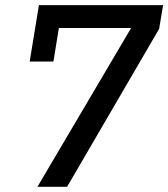

<svg xmlns="http://www.w3.org/2000/svg" viewBox="-20 -718 647 738"><path d="M237.9 0 591.6 -606.9 606.9 -698.2H129.6L94.1 -481.5H185.4L206.3 -610.4H484L123.9 0Z"/></svg>

Font: Margiela Mono Italic Medium It
Style: Regular
Weight: 500
Designer: Mike Abbink, Paul van der Laan, Pieter van Rosmalen
Foundry: Bold Monday
Version: Version 2.003 2021